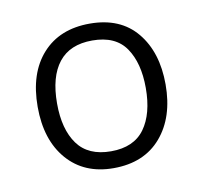

<svg xmlns="http://www.w3.org/2000/svg" viewBox="-49 -776 463 439"><g transform="rotate(-10 182.0 -556.5)"><path d="M332 -557Q332 -481 292.5 -435Q253 -389 182 -389Q114 -389 74.5 -434.5Q35 -480 35 -557Q35 -635 75 -679.5Q115 -724 185 -724Q256 -724 294 -678Q332 -632 332 -557ZM80 -557Q80 -497 105 -462.5Q130 -428 183 -428Q236 -428 261 -462.5Q286 -497 286 -557Q286 -615 262 -650Q238 -685 184 -685Q132 -685 106 -652Q80 -619 80 -557Z"/></g></svg>

Font: Noto Sans Gurmukhi UI Light
Style: Regular
Weight: 300
Designer: Jelle Bosma - Monotype Design Team
Foundry: Monotype Imaging Inc.
Version: Version 2.004; ttfautohint (v1.8.4.7-5d5b)